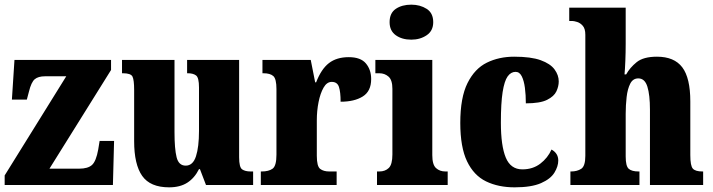

<svg xmlns="http://www.w3.org/2000/svg" viewBox="-20 -793 3057 823"><path d="M0 0V-41L264 -466H173Q144 -466 129 -453.5Q114 -441 104 -400L95 -366H31L42 -536H456V-493L192 -70H319Q357 -70 374.5 -86Q392 -102 401 -152L407 -189H469L464 0Z M705 10Q624 10 589.5 -39Q555 -88 555 -188V-407Q555 -450 548 -464.5Q541 -479 507 -479H503V-536H728V-226Q728 -155 737 -119Q746 -83 776 -83Q807 -83 820 -123Q833 -163 833 -232V-418Q833 -460 820.5 -469.5Q808 -479 785 -479H782V-536H1005V-119Q1005 -76 1018 -67Q1031 -58 1054 -58H1065V0H863L837 -68H833Q814 -30 783 -10Q752 10 705 10Z M1098 0V-58H1102Q1132 -58 1148.5 -70Q1165 -82 1165 -130V-411Q1165 -455 1151.5 -467Q1138 -479 1109 -479H1105V-536H1312L1331 -440H1335Q1357 -497 1390 -522.5Q1423 -548 1475 -548Q1526 -548 1548.5 -521Q1571 -494 1571 -454Q1571 -402 1535 -379.5Q1499 -357 1440 -357Q1440 -398 1433 -420Q1426 -442 1402 -442Q1381 -442 1367 -417.5Q1353 -393 1345.5 -355.5Q1338 -318 1338 -277V-125Q1338 -80 1352.5 -69Q1367 -58 1391 -58H1423V0Z M1743 -623Q1703 -623 1676.5 -642Q1650 -661 1650 -698Q1650 -737 1676.5 -755Q1703 -773 1743 -773Q1781 -773 1809 -755Q1837 -737 1837 -698Q1837 -661 1809 -642Q1781 -623 1743 -623ZM1596 0V-58H1606Q1631 -58 1646.5 -73Q1662 -88 1662 -131V-412Q1662 -450 1645.5 -464.5Q1629 -479 1606 -479H1589V-536H1833V-128Q1833 -87 1849 -72.5Q1865 -58 1889 -58H1899V0Z M2186 10Q2116 10 2063.5 -15.5Q2011 -41 1982 -101.5Q1953 -162 1953 -266Q1953 -375 1984 -437Q2015 -499 2067 -524.5Q2119 -550 2184 -550Q2256 -550 2297.5 -535Q2339 -520 2357 -495.5Q2375 -471 2375 -444Q2375 -423 2365 -401.5Q2355 -380 2325 -365Q2295 -350 2234 -350Q2234 -386 2230 -416.5Q2226 -447 2216.5 -466Q2207 -485 2190 -485Q2170 -485 2156 -465.5Q2142 -446 2134.5 -398.5Q2127 -351 2127 -267Q2127 -168 2148 -117.5Q2169 -67 2219 -67Q2264 -67 2296 -91.5Q2328 -116 2344 -152Q2373 -136 2373 -105Q2373 -80 2356.5 -53Q2340 -26 2299 -8Q2258 10 2186 10Z M2425 0V-58H2428Q2454 -58 2471.5 -69.5Q2489 -81 2489 -125V-644Q2489 -670 2478 -682.5Q2467 -695 2453.5 -699Q2440 -703 2434 -703H2420V-760H2662V-606Q2662 -568 2660.5 -532Q2659 -496 2657 -474H2664Q2680 -503 2709 -526.5Q2738 -550 2796 -550Q2870 -550 2904.5 -504.5Q2939 -459 2939 -358V-128Q2939 -82 2950 -70Q2961 -58 2991 -58H2994V0H2766V-323Q2766 -386 2755 -421.5Q2744 -457 2716 -457Q2693 -457 2681.5 -434.5Q2670 -412 2666 -377Q2662 -342 2662 -305V-122Q2662 -81 2675 -69.5Q2688 -58 2717 -58H2721V0Z"/></svg>

Font: Noto Serif Hebrew Condensed Black
Style: Regular
Weight: 900
Width: 3
Designer: Monotype Design Team
Foundry: Monotype Imaging Inc.
Version: Version 2.004; ttfautohint (v1.8.4.7-5d5b)